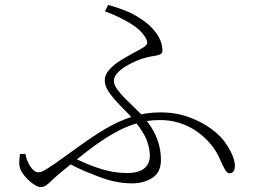

<svg xmlns="http://www.w3.org/2000/svg" viewBox="-20 -764 1040 779"><path d="M406 -718 419 -744Q455 -734 487 -721.5Q519 -709 549 -689Q587 -666 613 -631Q639 -596 639 -558Q639 -550 633 -545.5Q627 -541 617 -539Q607 -537 594 -535Q581 -533 567 -529Q552 -525 531 -516Q510 -507 489.5 -494.5Q469 -482 455.5 -467Q442 -452 442 -436Q442 -421 455 -402.5Q468 -384 488 -364Q508 -344 528.5 -324.5Q549 -305 563 -289Q601 -244 617 -202Q633 -160 633 -116Q633 -65 598.5 -42.5Q564 -20 516 -20Q499 -20 480 -22Q461 -24 441 -28.5Q421 -33 400 -40Q367 -52 328 -68Q289 -84 245 -109L263 -130Q298 -114 336 -98Q374 -82 414 -72Q454 -62 495 -62Q542 -62 565 -80.5Q588 -99 588 -133Q588 -161 575.5 -194.5Q563 -228 526 -273Q506 -298 477.5 -326Q449 -354 427 -383Q405 -412 405 -438Q405 -461 423.5 -481.5Q442 -502 468.5 -518.5Q495 -535 520.5 -548.5Q546 -562 561 -571Q575 -580 577 -588Q579 -596 571 -610Q553 -642 509 -669Q465 -696 406 -718ZM83 -140Q88 -111 103.5 -88Q119 -65 135 -65Q143 -65 150.5 -68Q158 -71 170.5 -79Q183 -87 204 -101Q259 -140 310 -177Q361 -214 411.5 -243.5Q462 -273 516 -290.5Q570 -308 631 -308Q694 -308 747 -288.5Q800 -269 839.5 -239.5Q879 -210 899 -178Q917 -150 925 -129Q933 -108 933 -90Q933 -77 927.5 -69Q922 -61 911 -61Q901 -61 892 -77.5Q883 -94 875 -112Q861 -147 837 -176.5Q813 -206 781 -229Q749 -252 710.5 -264.5Q672 -277 629 -277Q578 -277 531 -262.5Q484 -248 436 -220Q388 -192 334.5 -151Q281 -110 218 -57Q199 -41 187.5 -29.5Q176 -18 166.5 -11.5Q157 -5 144 -5Q132 -5 111.5 -20Q91 -35 74.5 -57Q58 -79 58 -101Q58 -112 59 -120.5Q60 -129 61 -139Z"/></svg>

Font: Source Han Serif JP VF
Style: Regular
Weight: 250
Designer: Ryoko NISHIZUKA 西塚涼子 (kana & ideographs); Frank Grießhammer (Latin, Greek & Cyrillic); Wenlong ZHANG 张文龙 (bopomofo); San
Foundry: Adobe
Version: Version 2.001;hotconv 1.1.0;makeotfexe 2.6.0